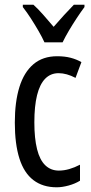

<svg xmlns="http://www.w3.org/2000/svg" viewBox="-20 -786 387 816"><path d="M221 10Q162 10 122 -20.5Q82 -51 62.5 -112.5Q43 -174 43 -265Q43 -353 62.5 -416Q82 -479 122 -513Q162 -547 223 -547Q255 -547 280 -540.5Q305 -534 326 -522L301 -455Q282 -465 264 -470Q246 -475 229 -475Q195 -475 172 -451.5Q149 -428 137.5 -381.5Q126 -335 126 -266Q126 -198 137.5 -152Q149 -106 172.5 -83.5Q196 -61 230 -61Q252 -61 274.5 -67.5Q297 -74 320 -86V-18Q299 -5 271.5 2.5Q244 10 221 10ZM169 -606Q159 -628 144 -654Q129 -680 112 -706.5Q95 -733 77 -756V-766H122Q141 -749 163.5 -723.5Q186 -698 208 -672Q234 -702 251.5 -721Q269 -740 294 -766H339V-756Q324 -736 306.5 -709.5Q289 -683 273 -656Q257 -629 246 -606Z"/></svg>

Font: Noto Sans Khmer ExtraCondensed
Style: Regular
Weight: 400
Width: 2
Designer: Danh Hong and the Monotype Design Team
Foundry: Monotype Imaging Inc.
Version: Version 2.004